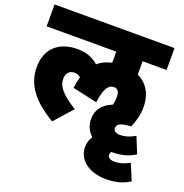

<svg xmlns="http://www.w3.org/2000/svg" viewBox="-149 -755 1075 1122"><g transform="rotate(20 388.5 -193.5)"><path d="M220 25 320 -87C229 -145 196 -183 196 -232C196 -264 214 -287 245 -287C261 -287 274 -282 285 -273C279 -252 274 -228 271 -202L424 -168C436 -261 461 -287 492 -287C516 -287 527 -270 527 -236C527 -223 525 -205 520 -188C463 -165 429 -126 429 -67C429 -25 446 8 473 32C460 51 452 73 452 99C452 181 527 235 630 235C694 235 742 219 777 195L735 95C700 114 672 122 643 122C615 122 600 112 600 93C600 86 602 80 606 75C671 75 719 59 753 36L712 -64C677 -44 649 -36 620 -36C593 -36 578 -47 578 -64C578 -87 596 -102 664 -105C682 -144 694 -190 694 -236C694 -312 661 -373 597 -403V-486H746V-622H0V-486H433V-417C399 -410 370 -396 347 -376C310 -408 270 -423 216 -423C105 -423 27 -362 27 -242C27 -131 96 -48 220 25Z"/></g></svg>

Font: Noto Sans Devanagari SemiCondensed Black
Style: Regular
Weight: 900
Width: 4
Designer: Jelle Bosma - Monotype Design Team
Foundry: Monotype Imaging Inc.
Version: Version 2.004